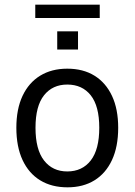

<svg xmlns="http://www.w3.org/2000/svg" viewBox="-20 -793 577 822"><path d="M269 9Q201 9 152 -21Q103 -51 76.5 -108Q50 -165 50 -246Q50 -326 76.5 -382.5Q103 -439 152 -469Q201 -499 268 -499Q336 -499 384.5 -469Q433 -439 459.5 -382.5Q486 -326 486 -246Q486 -165 459.5 -108Q433 -51 384.5 -21Q336 9 269 9ZM268 -59Q332 -59 368.5 -106Q405 -153 405 -246Q405 -339 368.5 -385Q332 -431 268 -431Q205 -431 168.5 -385Q132 -339 132 -246Q132 -153 168.5 -106Q205 -59 268 -59ZM131 -716V-773H407V-716ZM225 -581V-659H314V-581Z"/></svg>

Font: Nunito Sans 10pt SemiCondensed
Style: Regular
Weight: 400
Width: 4
Designer: Vernon Adams
Foundry: Vernon Adams
Version: Version 3.101;gftools[0.9.27]